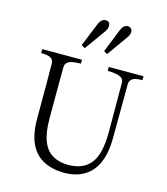

<svg xmlns="http://www.w3.org/2000/svg" viewBox="-144 -1118 1079 1243"><g transform="rotate(15 396.0 -496.0)"><path d="M59.6 -694.3V-720.7H326.2V-694.3Q266.6 -694.3 244.6 -681.2Q222.7 -668 222.7 -643.6Q221.7 -580.1 221.7 -516.6V-294.9Q221.7 -115.2 312.5 -64.5Q356.4 -40 414.1 -40Q515.6 -40 565.4 -103Q615.2 -166 615.2 -314.5L614.3 -641.6Q614.3 -668 594.7 -678.7Q566.4 -694.3 505.9 -694.3V-720.7H738.3V-694.3Q687.5 -694.3 670.4 -680.2Q653.3 -666 653.3 -643.6L651.4 -286.1Q651.4 -81.1 532.2 -14.6Q476.6 16.6 400.4 16.1Q324.2 15.6 266.6 -13.7Q145.5 -76.2 144.5 -271.5V-516.6Q144.5 -582 143.6 -646.5Q143.6 -684.6 97.7 -691.4Q78.1 -694.3 59.6 -694.3ZM299.8 -811.5 362.3 -965.8Q378.9 -1007.8 409.2 -1007.8Q438.5 -1007.8 438.5 -976.6Q438.5 -954.1 419.9 -931.6L324.2 -797.9ZM450.2 -811.5 511.7 -965.8Q528.3 -1007.8 557.6 -1007.8Q569.3 -1007.8 578.6 -999.5Q587.9 -991.2 587.9 -974.6Q587.9 -957 568.4 -931.6L473.6 -797.9Z"/></g></svg>

Font: GenEi Koburi Mincho v6
Style: Regular
Weight: 400
Designer: o_tamon (Modified)
Foundry: o_tamon / Adobe Systems Incorporated
Version: Version 6.1